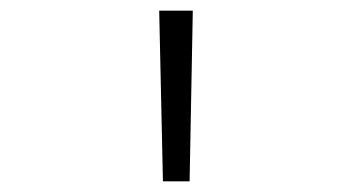

<svg xmlns="http://www.w3.org/2000/svg" viewBox="-20 -750 660 360"><path d="M335.5 -410 341.5 -730H278.5L285.5 -410Z"/></svg>

Font: Monaspace Argon ExtraLight
Style: Regular
Weight: 200
Designer: Riley Cran & the Lettermatic Team
Foundry: Lettermatic
Version: Version 1.000 (Monaspace Argon)